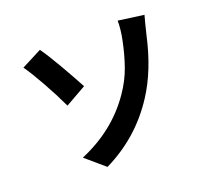

<svg xmlns="http://www.w3.org/2000/svg" viewBox="-132 -926 1264 1142"><g transform="rotate(-20 500.0 -354.5)"><path d="M244 -58Q462 -150 586 -330Q636 -402 662 -477Q688 -552 704 -632Q711 -664 714.5 -698.5Q718 -733 717 -753L879 -731Q871 -704 849 -614Q803 -405 710 -263Q580 -62 363 44ZM223 -748Q257 -701 309 -611Q361 -521 396 -455L264 -380Q226 -461 177.5 -547.5Q129 -634 95 -682Z"/></g></svg>

Font: Sinter Bold
Style: Regular
Weight: 700
Foundry: Adobe & rsms
Version: Version 1.000